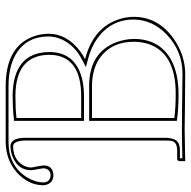

<svg xmlns="http://www.w3.org/2000/svg" viewBox="-18 -668 687 692"><g transform="rotate(-90 326.0 -321.5)"><path d="M4.9 -509.8Q4.9 -563.5 51.8 -605.5Q96.7 -644.5 161.1 -645H361.8Q502.9 -645 540.5 -546.9Q550.8 -519.5 550.8 -490.2Q550.8 -424.8 488.3 -377Q474.1 -366.2 459 -358.9Q576.7 -328.6 605 -230.5Q611.8 -206.5 611.8 -183.1Q611.8 -96.2 533.7 -40Q474.6 1.5 407.2 2Q362.8 2 280.3 1Q225.6 0 206.1 0L91.8 2V-19Q93.3 -25.9 98.1 -26.9H128.9Q160.6 -26.9 164.6 -46.9Q166 -54.7 166 -71.8V-574.2Q165 -617.2 146 -618.2Q99.1 -618.2 77.6 -583.5Q69.3 -569.3 68.8 -554.2Q69.3 -544.9 73.2 -529.8Q73.2 -529.8 76.2 -508.8Q76.2 -478.5 47.9 -473.6Q43.9 -473.1 41 -473.1Q15.1 -473.1 6.8 -497.6Q4.9 -503.9 4.9 -509.8ZM247.1 -334V-37.1Q286.6 -32.2 335 -32.2Q483.4 -32.2 515.1 -134.3Q522 -157.7 522 -183.1Q522 -261.2 467.8 -302.7Q426.8 -333.5 362.8 -334ZM247.1 -606V-373H326.2Q461.9 -373 474.1 -470.7Q475.1 -479.5 475.1 -487.8Q473.6 -609.4 327.1 -609.9Q277.3 -609.9 247.1 -606ZM15.1 -509.8Q15.1 -488.3 34.7 -483.9Q38.1 -483.4 41 -482.9Q64.9 -485.4 65.9 -508.8Q65.9 -512.2 63 -528.3Q59.1 -545.4 59.1 -554.2Q59.1 -597.7 103 -618.2Q123.5 -627.4 146 -627.9Q175.8 -626.5 175.8 -574.2V-71.8Q175.8 -30.8 155.3 -21.5Q144 -17.1 128.9 -17.1H102.1V-8.3Q167.5 -9.8 206.1 -9.8Q225.6 -9.8 280.3 -9.3Q363.3 -8.3 407.2 -7.8Q487.8 -7.8 547.9 -64.5Q601.1 -115.7 602.1 -183.1Q602.1 -265.6 534.2 -314.5Q501.5 -337.9 456.5 -349.1L430.7 -356L454.6 -368.2Q516.6 -399.4 535.6 -456.1Q541 -473.6 541 -490.2Q541 -573.7 471.7 -611.3Q427.7 -634.8 361.8 -634.8H161.1Q76.2 -634.8 34.2 -569.8Q15.6 -539.1 15.1 -509.8ZM236.8 -344.2H362.8Q482.4 -344.2 520 -247.1Q531.7 -215.8 532.2 -183.1Q532.2 -90.3 456.1 -48.3Q407.7 -22.5 335 -22Q284.7 -22 245.6 -26.9L236.8 -28.3ZM236.8 -614.7 245.6 -615.7Q277.8 -619.6 327.1 -620.1Q483.9 -618.2 484.9 -487.8Q484.9 -404.3 407.7 -375.5Q373 -362.8 326.2 -362.8H236.8Z"/></g></svg>

Font: Linux Biolinum Outline O
Style: Bold
Weight: 700
Designer: Philipp H. Poll
Foundry: Philipp H. Poll
Version: Version 0.9.2